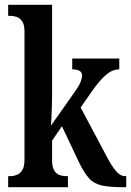

<svg xmlns="http://www.w3.org/2000/svg" viewBox="-20 -780 546 800"><path d="M14 0V-46H23Q36 -46 49.5 -51Q63 -56 72.5 -70.5Q82 -85 82 -115V-649Q82 -677 72.5 -691Q63 -705 49.5 -709.5Q36 -714 23 -714H14V-760H197V-376Q197 -359 196 -332Q195 -305 194 -282.5Q193 -260 192 -256L292 -398Q311 -425 316.5 -440.5Q322 -456 322 -465Q322 -491 281 -491V-536H477V-491Q448 -491 421.5 -468Q395 -445 364 -401L316 -332L423 -131Q444 -90 462.5 -68Q481 -46 502 -46H506V0H494Q438 0 405 -7Q372 -14 351.5 -36.5Q331 -59 309 -104L238 -254L197 -194V-113Q197 -84 206 -69.5Q215 -55 228.5 -50.5Q242 -46 255 -46H263V0Z"/></svg>

Font: Noto Serif ExtraCondensed SemiBold
Style: Regular
Weight: 600
Width: 2
Designer: Monotype Design Team
Foundry: Monotype Imaging Inc.
Version: Version 2.015; ttfautohint (v1.8.4.7-5d5b)